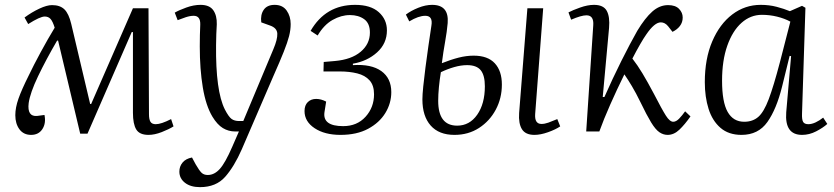

<svg xmlns="http://www.w3.org/2000/svg" viewBox="-20 -541 3431 790"><path d="M340 9H310L219 -374H215Q169 -295 136.5 -227Q104 -159 98 -117Q91 -60 133 -64L163 -68Q170 -34 154.5 -10Q139 14 108 14Q77 14 60 -9Q43 -32 43 -67Q43 -98 56 -135Q69 -172 98 -230Q118 -272 147.5 -326.5Q177 -381 205 -427Q197 -453 188 -463Q179 -473 164 -473Q145 -473 96 -442L81 -469Q111 -491 142 -505.5Q173 -520 194 -520Q227 -520 245 -502.5Q263 -485 273 -443L351 -113H355L527 -507H591L593 -71Q593 -50 599 -40Q605 -30 621 -30Q643 -30 684 -51L694 -21Q675 -9 645.5 2.5Q616 14 591 14Q554 14 540.5 -8.5Q527 -31 527 -77V-409H522Z M975 73Q944 144 906.5 186.5Q869 229 803 229Q764 229 741 211Q718 193 718 165Q718 144 731 128Q744 112 770 107L785 135Q800 161 809.5 170Q819 179 835 179Q862 179 884.5 154Q907 129 936 62L963 0H948Q920 0 897 -14Q874 -28 854 -61Q827 -106 814.5 -181Q802 -256 802 -350Q802 -370 802.5 -396.5Q803 -423 804 -440Q805 -476 777 -476Q762 -476 744 -470Q726 -464 711 -458L699 -489Q716 -499 746.5 -510Q777 -521 805 -521Q842 -521 857.5 -499Q873 -477 872 -441Q871 -423 870 -400.5Q869 -378 869 -355Q868 -261 877 -195Q886 -129 905 -91Q921 -60 933 -51.5Q945 -43 964 -43H981L1105 -339Q1122 -379 1121 -402.5Q1120 -426 1091 -436L1055 -449Q1051 -480 1065 -500.5Q1079 -521 1110 -521Q1143 -521 1159.5 -497.5Q1176 -474 1176 -442Q1176 -418 1169.5 -392.5Q1163 -367 1147.5 -328Q1132 -289 1104 -226Z M1381 14Q1316 14 1274.5 -13.5Q1233 -41 1233 -84Q1233 -108 1246.5 -121Q1260 -134 1281 -134Q1301 -134 1322 -123L1315 -79Q1307 -22 1392 -22Q1449 -22 1484 -60.5Q1519 -99 1519 -153Q1519 -190 1500.5 -210.5Q1482 -231 1450 -239Q1418 -247 1378 -247H1311L1312 -286L1358 -290Q1426 -296 1464 -328Q1502 -360 1502 -407Q1502 -445 1478.5 -462Q1455 -479 1420 -479Q1384 -479 1348.5 -459Q1313 -439 1287 -395L1258 -414Q1320 -521 1441 -521Q1505 -521 1538.5 -491Q1572 -461 1572 -416Q1572 -362 1531.5 -325.5Q1491 -289 1432 -279V-273Q1508 -278 1549 -248.5Q1590 -219 1590 -162Q1590 -116 1565.5 -76Q1541 -36 1494.5 -11Q1448 14 1381 14Z M1850 14Q1786 14 1752 -24.5Q1718 -63 1718 -132Q1718 -151 1721.5 -185.5Q1725 -220 1730.5 -262.5Q1736 -305 1742.5 -350.5Q1749 -396 1755 -435Q1762 -476 1730 -476Q1702 -476 1664 -453L1650 -481Q1671 -497 1701 -509Q1731 -521 1758 -521Q1828 -521 1822 -446Q1819 -411 1811.5 -369.5Q1804 -328 1798 -281Q1836 -296 1867.5 -304Q1899 -312 1929 -312Q1987 -312 2016 -280.5Q2045 -249 2045 -193Q2045 -137 2020 -90Q1995 -43 1951 -14.5Q1907 14 1850 14ZM2179 14Q2142 14 2127.5 -9.5Q2113 -33 2116 -76L2150 -507H2215L2182 -72Q2179 -31 2208 -31Q2221 -31 2236.5 -36.5Q2252 -42 2273 -51L2285 -21Q2266 -8 2235 3Q2204 14 2179 14ZM1861 -24Q1912 -24 1943.5 -69Q1975 -114 1975 -186Q1975 -231 1958 -252Q1941 -273 1902 -273Q1877 -273 1849 -265Q1821 -257 1794 -244Q1789 -214 1786 -183Q1783 -152 1783 -126Q1783 -24 1861 -24Z M2460 -142H2467Q2500 -217 2536.5 -290Q2573 -363 2602 -414Q2634 -467 2664 -493.5Q2694 -520 2729 -520Q2759 -520 2774 -504.5Q2789 -489 2789 -469Q2789 -449 2777.5 -434Q2766 -419 2747 -410L2729 -433Q2716 -449 2699 -449Q2673 -449 2639 -399Q2629 -385 2614 -359Q2599 -333 2582 -300Q2603 -273 2623.5 -239Q2644 -205 2670 -156Q2704 -90 2720 -65Q2736 -40 2750 -40Q2762 -40 2774.5 -53Q2787 -66 2799 -83L2821 -62Q2798 -29 2775.5 -7.5Q2753 14 2727 14Q2709 14 2693 3Q2677 -8 2659 -37.5Q2641 -67 2615 -121Q2597 -158 2580 -186.5Q2563 -215 2549 -235Q2518 -172 2491 -111Q2464 -50 2446 0H2392L2421 -437Q2424 -478 2393 -478Q2372 -478 2330 -460L2319 -490Q2336 -499 2367 -510Q2398 -521 2424 -521Q2463 -521 2476.5 -496.5Q2490 -472 2486 -426Z M3280 -74Q3279 -49 3284.5 -39.5Q3290 -30 3306 -30Q3320 -30 3336 -37.5Q3352 -45 3367 -57L3384 -31Q3366 -15 3338 -0.5Q3310 14 3280 14Q3208 14 3215 -79L3235 -310L3229 -311L3198 -185Q3175 -92 3137.5 -39Q3100 14 3031 14Q2978 14 2944.5 -15Q2911 -44 2895.5 -93Q2880 -142 2880 -203Q2880 -299 2910.5 -370.5Q2941 -442 2993 -481.5Q3045 -521 3110 -521Q3145 -521 3175.5 -513Q3206 -505 3230 -495L3280 -517L3294 -509ZM3042 -40Q3077 -40 3100 -60Q3123 -80 3143 -133Q3163 -186 3189 -285L3232 -452Q3208 -465 3177.5 -472.5Q3147 -480 3115 -480Q3068 -480 3031 -447Q2994 -414 2972.5 -353Q2951 -292 2951 -209Q2951 -121 2974 -80.5Q2997 -40 3042 -40Z"/></svg>

Font: Literata 36pt Light
Style: Italic
Weight: 300
Italic angle: -2°
Designer: Latin by Veronika Burian and Jose Scaglione. Greek by Irene Vlachou. Cyrillic by Vera Evstafieva
Foundry: TypeTogether
Version: Version 3.002